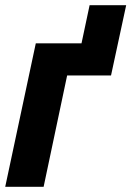

<svg xmlns="http://www.w3.org/2000/svg" viewBox="-23 -715 503 735"><path d="M-3 0 114 -549H289L320 -695H460L402 -426H234L144 0Z"/></svg>

Font: Noto Sans Condensed ExtraBold
Style: Italic
Weight: 800
Width: 3
Italic angle: -12°
Designer: Monotype Design Team
Foundry: Monotype Imaging Inc.
Version: Version 2.013; ttfautohint (v1.8.4.7-5d5b)